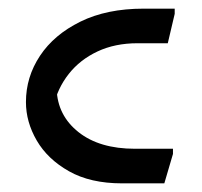

<svg xmlns="http://www.w3.org/2000/svg" viewBox="-20 -424 468 444"><path d="M40 -188Q40 -246 72.5 -295Q105 -344 166 -374Q227 -404 312 -404H384V-392L368 -324H298Q246 -324 205.5 -305Q165 -286 139 -253Q113 -220 104 -179L82 -196L111 -218Q113 -157 161.5 -118.5Q210 -80 292 -80H380V-68L360 0H262Q189 0 139.5 -28Q90 -56 65 -99Q40 -142 40 -188Z"/></svg>

Font: Kufam
Style: Regular
Weight: 400
Designer: Wael Morcos, Artur Schmal
Foundry: Original Type
Version: Version 1.301; ttfautohint (v1.8.3)